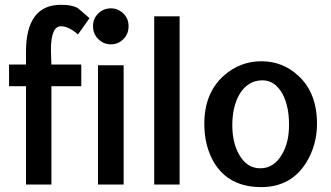

<svg xmlns="http://www.w3.org/2000/svg" viewBox="-20 -766 1375 797"><path d="M234.4 -657.2Q191.4 -658.2 191.4 -558.6Q191.4 -545.9 192.4 -524.9Q193.4 -503.9 193.4 -498H317.4V-408.2H193.4V0H87.9V-408.2H17.6V-498H87.9V-550.8Q87.9 -746.1 233.4 -746.1Q279.3 -746.1 302.7 -732.4Q307.6 -729.5 351.6 -690.4L303.7 -623Q265.6 -656.2 234.4 -657.2Z M366.2 -657.2Q366.2 -689.5 388.2 -710.4Q410.2 -731.4 440.4 -731.4Q469.7 -731.4 491.7 -710.4Q513.7 -689.5 513.7 -657.2Q513.7 -625 492.2 -603.5Q470.7 -582 440.4 -582Q410.2 -582 388.2 -603.5Q366.2 -625 366.2 -657.2ZM386.7 -495.1H493.2V0H386.7Z M620.1 -698.2H725.6V0H620.1Z M828.1 -252Q828.1 -379.9 909.2 -452.1Q976.6 -511.7 1065.4 -511.7Q1153.3 -511.7 1217.8 -452.1Q1295.9 -380.9 1295.9 -252Q1295.9 -164.1 1251 -90.8Q1187.5 10.7 1064.5 10.7Q929.7 10.7 868.2 -91.8Q828.1 -160.2 828.1 -252ZM944.3 -246.1Q944.3 -173.8 972.7 -124Q1004.9 -67.4 1060.5 -67.4Q1117.2 -67.4 1150.4 -125Q1180.7 -175.8 1179.7 -251Q1179.7 -324.2 1153.3 -375Q1122.1 -432.6 1069.3 -432.6Q1008.8 -432.6 973.6 -374Q944.3 -322.3 944.3 -246.1Z"/></svg>

Font: Puritan
Style: Bold
Weight: 700
Version: 2.1